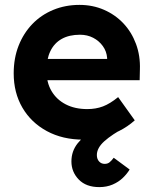

<svg xmlns="http://www.w3.org/2000/svg" viewBox="-20 -561 626 785"><path d="M272 99Q272 57 297.5 25Q323 -7 368 -34Q413 -61 470 -87L496 -43Q437 -11 406.5 16.5Q376 44 376 73Q376 89 385 99Q394 109 408 109Q420 109 428 102.5Q436 96 445 84L510 132Q500 149 482.5 166Q465 183 440.5 193.5Q416 204 386 204Q332 204 302 173Q272 142 272 99ZM36 -261Q36 -323 56 -374Q76 -425 112 -462.5Q148 -500 197.5 -520.5Q247 -541 305 -541Q359 -541 405 -521Q451 -501 484.5 -465.5Q518 -430 536 -381.5Q554 -333 552 -277L551 -233H126L103 -320H434L418 -302V-324Q416 -351 400.5 -372.5Q385 -394 361 -406.5Q337 -419 307 -419Q263 -419 232.5 -402Q202 -385 186 -352Q170 -319 170 -272Q170 -224 190.5 -189Q211 -154 248.5 -134.5Q286 -115 337 -115Q372 -115 401 -126Q430 -137 463 -164L531 -69Q502 -43 467 -25.5Q432 -8 395 1Q358 10 322 10Q236 10 171.5 -25Q107 -60 71.5 -121Q36 -182 36 -261Z"/></svg>

Font: Mach SemiBold
Style: Regular
Weight: 600
Version: Version 1.002